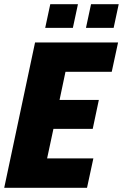

<svg xmlns="http://www.w3.org/2000/svg" viewBox="-21 -889 582 909"><path d="M-1 0 145 -688H538L508 -549H289L261 -416H447L418 -279H232L202 -139H421L391 0ZM386 -757 410 -869H541L517 -757ZM193 -757 217 -869H348L324 -757Z"/></svg>

Font: Saira SemiCondensed ExtraBold
Style: Italic
Weight: 800
Width: 4
Italic angle: -12°
Designer: Hector Gatti with collaboration of the Omnibus-Type team
Foundry: Omnibus-Type
Version: Version 1.101